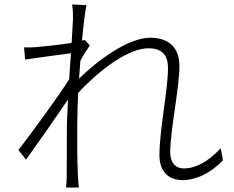

<svg xmlns="http://www.w3.org/2000/svg" viewBox="-20 -804 1040 855"><path d="M305 -719 299 -613C244 -604 173 -597 139 -594C122 -593 105 -592 87 -593L92 -539C159 -549 254 -561 296 -567L288 -451C242 -377 117 -207 62 -136L96 -93C154 -174 231 -284 283 -361L278 -256C278 -156 277 -115 277 -19C277 -3 276 15 274 31H331C330 15 328 -3 327 -20C323 -107 324 -154 324 -251C324 -292 326 -340 328 -390C427 -497 554 -589 640 -589C696 -589 728 -565 728 -501C728 -401 690 -226 690 -113C690 -39 731 -2 793 -2C852 -2 916 -31 973 -90L963 -144C908 -85 853 -54 799 -54C756 -54 738 -87 738 -125C738 -225 779 -412 779 -510C779 -590 734 -636 649 -636C547 -636 407 -528 332 -454L338 -534C351 -558 367 -583 380 -602L357 -626L345 -623C352 -698 360 -759 365 -781L301 -784C305 -762 305 -738 305 -719Z"/></svg>

Font: Noto Sans KR Light
Style: Regular
Weight: 300
Designer: Ryoko NISHIZUKA 西塚涼子 (kana, bopomofo & ideographs); Paul D. Hunt (Latin, Greek & Cyrillic); Sandoll Communications 산돌커뮤니
Foundry: Adobe
Version: Version 2.004;hotconv 1.0.118;makeotfexe 2.5.65603